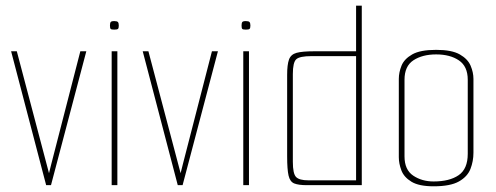

<svg xmlns="http://www.w3.org/2000/svg" viewBox="-20 -650 1742 674"><path d="M142 0 19 -470H39L152 -42L160 -74L262 -470H283L159 0Z M372 0V-470H392V0ZM381 -546Q371 -546 368.5 -548.5Q366 -551 366 -560Q366 -569 368.5 -572.5Q371 -576 381 -576Q391 -576 394 -572.5Q397 -569 397 -560Q397 -551 394 -548.5Q391 -546 381 -546Z M604 0 481 -470H501L614 -42L622 -74L724 -470H745L621 0Z M834 0V-470H854V0ZM843 -546Q833 -546 830.5 -548.5Q828 -551 828 -560Q828 -569 830.5 -572.5Q833 -576 843 -576Q853 -576 856 -572.5Q859 -569 859 -560Q859 -551 856 -548.5Q853 -546 843 -546Z M1057 0Q1028 0 1013 -6Q998 -12 993 -33.5Q988 -55 988 -101V-387Q988 -423 994.5 -441Q1001 -459 1021 -464.5Q1041 -470 1083 -470H1230V-630H1250V0ZM1230 -17V-453H1074Q1032 -453 1020 -442Q1008 -431 1008 -390V-82Q1008 -40 1019.5 -28.5Q1031 -17 1062 -17Z M1502 4Q1451 4 1424.5 -12Q1398 -28 1389 -52Q1380 -76 1380 -98V-373Q1380 -396 1389.5 -419.5Q1399 -443 1427 -459Q1455 -475 1511 -475Q1566 -475 1594 -459Q1622 -443 1632 -419.5Q1642 -396 1642 -373V-114Q1642 -84 1631.5 -57Q1621 -30 1591 -13Q1561 4 1502 4ZM1502 -13Q1558 -13 1590 -35Q1622 -57 1622 -110V-370Q1622 -417 1591 -438Q1560 -459 1511 -459Q1463 -459 1431.5 -438.5Q1400 -418 1400 -370V-101Q1400 -54 1430.5 -33.5Q1461 -13 1502 -13Z"/></svg>

Font: Smooch Sans Thin Thin
Style: Regular
Weight: 250
Version: Version 1.010